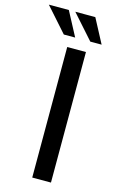

<svg xmlns="http://www.w3.org/2000/svg" viewBox="-188 -975 636 1030"><g transform="rotate(15 129.5 -459.5)"><path d="M103 -725H207V0H103ZM-51 -919H60L131 -785H68ZM96 -919H207L278 -785H215Z"/></g></svg>

Font: Reem Kufi Fun
Style: Regular
Weight: 400
Designer: Khaled Hosny
Version: Version 1.005